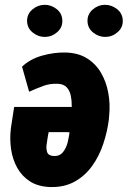

<svg xmlns="http://www.w3.org/2000/svg" viewBox="-20 -752 520 782"><path d="M246.1 -538.1Q297.9 -537.1 334 -514.6Q370.1 -492.2 391.6 -455.1Q413.1 -418 421.1 -373.3Q429.2 -328.6 424.8 -283.7L423.3 -264.6Q417 -215.3 400.6 -166Q384.3 -116.7 355.5 -76.4Q326.7 -36.1 284.4 -12.5Q242.2 11.2 185.1 9.8Q135.7 8.3 102.5 -12.9Q69.3 -34.2 50.3 -68.4Q31.2 -102.5 25.1 -144.5Q19 -186.5 24.4 -230L37.6 -316.4H375L356.9 -213.4L178.2 -213.9L175.3 -199.2Q173.8 -186 170.4 -167Q167 -147.9 171.9 -132.8Q176.8 -117.7 198.2 -116.7Q222.7 -115.2 236.3 -132.1Q250 -148.9 256.1 -174.1Q262.2 -199.2 264.4 -224.1Q266.6 -249 268.1 -264.6L270.5 -283.2Q272 -299.3 272.2 -320.8Q272.5 -342.3 268.3 -362.3Q264.2 -382.3 252.2 -395.8Q240.2 -409.2 217.3 -410.6Q184.6 -412.6 155.8 -401.9Q127 -391.1 98.6 -378.4L69.8 -480.5Q103.5 -512.2 152.1 -525.6Q200.7 -539.1 246.1 -538.1ZM90.3 -665Q89.4 -693.8 111.3 -712.9Q133.3 -731.9 160.6 -732.4Q188 -732.9 210.4 -715.3Q232.9 -697.8 233.9 -668.9Q234.9 -640.1 213.1 -621.1Q191.4 -602.1 163.6 -601.6Q136.7 -601.1 114 -618.9Q91.3 -636.7 90.3 -665ZM336.4 -665Q335.4 -693.8 357.2 -712.9Q378.9 -731.9 406.2 -732.4Q433.6 -732.9 456.3 -715.3Q479 -697.8 480 -668.9Q481 -640.1 459.2 -621.1Q437.5 -602.1 409.7 -601.6Q382.8 -601.1 360.1 -618.9Q337.4 -636.7 336.4 -665Z"/></svg>

Font: Roboto Condensed Black
Style: Italic
Weight: 900
Italic angle: -12°
Designer: Christian Robertson
Foundry: Google
Version: Version 3.008; 2023